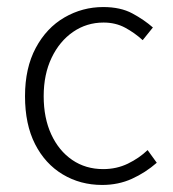

<svg xmlns="http://www.w3.org/2000/svg" viewBox="-20 -513 490 545"><path d="M270 12Q208 12 158 -18Q108 -48 79.5 -104Q51 -160 51 -240Q51 -320 81.5 -377Q112 -434 163 -463.5Q214 -493 273 -493Q322 -493 355.5 -475Q389 -457 414 -435L385 -399Q362 -420 335 -434.5Q308 -449 274 -449Q226 -449 187.5 -422.5Q149 -396 126.5 -349Q104 -302 104 -240Q104 -178 125.5 -131.5Q147 -85 185 -59Q223 -33 273 -33Q311 -33 343 -48.5Q375 -64 399 -87L425 -51Q393 -23 354.5 -5.5Q316 12 270 12Z"/></svg>

Font: Assistant Light
Style: Regular
Weight: 300
Designer: Hebrew By Ben Nathan, Latin by Paul Hunt
Version: Version 3.000